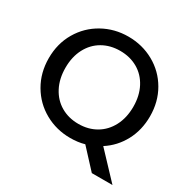

<svg xmlns="http://www.w3.org/2000/svg" viewBox="-182 -872 1151 1167"><g transform="rotate(30 393.5 -289.0)"><path d="M613 126 491 -6Q446 7 392 7Q295 7 213.5 -38.5Q132 -84 84.5 -165.5Q37 -247 37 -349Q37 -451 84.5 -532Q132 -613 213.5 -658.5Q295 -704 392 -704Q490 -704 571.5 -658.5Q653 -613 700 -532Q747 -451 747 -349Q747 -253 705.5 -175.5Q664 -98 591 -51L758 126ZM154 -349Q154 -272 184.5 -213.5Q215 -155 269 -123.5Q323 -92 392 -92Q461 -92 515 -123.5Q569 -155 599.5 -213.5Q630 -272 630 -349Q630 -426 599.5 -484Q569 -542 515 -573Q461 -604 392 -604Q323 -604 269 -573Q215 -542 184.5 -484Q154 -426 154 -349Z"/></g></svg>

Font: A Bank Premium Med
Style: Regular
Weight: 500
Designer: Ninad Kale (Devanagari), Jonny Pinhorn (Latin), Htun Naung (Myanmar)
Foundry: Indian Type Foundry
Version: 4.004